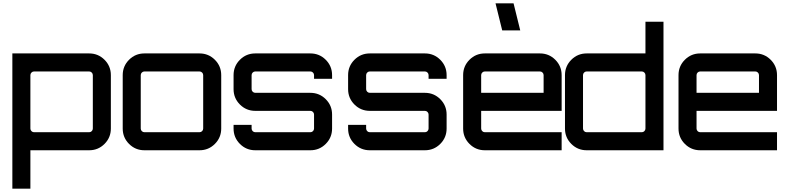

<svg xmlns="http://www.w3.org/2000/svg" viewBox="-20 -900 4725 1150"><path d="M514 -580Q568 -580 606 -542Q644 -504 644 -450V-130Q644 -76 606 -38Q568 0 514 0H162V230H54V-580ZM536 -130V-450Q536 -459 529.5 -465.5Q523 -472 514 -472H184Q175 -472 168.5 -465.5Q162 -459 162 -450V-130Q162 -121 168.5 -114.5Q175 -108 184 -108H514Q523 -108 529.5 -114.5Q536 -121 536 -130Z M845 -580H1175Q1229 -580 1267 -542Q1305 -504 1305 -450V-130Q1305 -76 1267 -38Q1229 0 1175 0H845Q791 0 753 -38Q715 -76 715 -130V-450Q715 -504 753 -542Q791 -580 845 -580ZM1175 -472H845Q836 -472 829.5 -465.5Q823 -459 823 -450V-130Q823 -121 829.5 -114.5Q836 -108 845 -108H1175Q1184 -108 1190.5 -114.5Q1197 -121 1197 -130V-450Q1197 -459 1190.5 -465.5Q1184 -472 1175 -472Z M1969 -450V-428H1861V-450Q1861 -459 1854.5 -465.5Q1848 -472 1839 -472H1509Q1500 -472 1493.5 -465.5Q1487 -459 1487 -450V-366Q1487 -357 1493.5 -350.5Q1500 -344 1509 -344H1839Q1893 -344 1931 -306Q1969 -268 1969 -214V-130Q1969 -76 1931 -38Q1893 0 1839 0H1509Q1455 0 1417 -38Q1379 -76 1379 -130V-152H1487V-130Q1487 -121 1493.5 -114.5Q1500 -108 1509 -108H1839Q1848 -108 1854.5 -114.5Q1861 -121 1861 -130V-214Q1861 -223 1854.5 -229.5Q1848 -236 1839 -236H1509Q1455 -236 1417 -274Q1379 -312 1379 -366V-450Q1379 -504 1417 -542Q1455 -580 1509 -580H1839Q1893 -580 1931 -542Q1969 -504 1969 -450Z M2655 -450V-428H2547V-450Q2547 -459 2540.5 -465.5Q2534 -472 2525 -472H2195Q2186 -472 2179.5 -465.5Q2173 -459 2173 -450V-366Q2173 -357 2179.5 -350.5Q2186 -344 2195 -344H2525Q2579 -344 2617 -306Q2655 -268 2655 -214V-130Q2655 -76 2617 -38Q2579 0 2525 0H2195Q2141 0 2103 -38Q2065 -76 2065 -130V-152H2173V-130Q2173 -121 2179.5 -114.5Q2186 -108 2195 -108H2525Q2534 -108 2540.5 -114.5Q2547 -121 2547 -130V-214Q2547 -223 2540.5 -229.5Q2534 -236 2525 -236H2195Q2141 -236 2103 -274Q2065 -312 2065 -366V-450Q2065 -504 2103 -542Q2141 -580 2195 -580H2525Q2579 -580 2617 -542Q2655 -504 2655 -450Z M3214 -580Q3268 -580 3306 -542Q3344 -504 3344 -450V-236H2862V-130Q2862 -121 2868.5 -114.5Q2875 -108 2884 -108H3344V0H2884Q2830 0 2792 -38Q2754 -76 2754 -130V-450Q2754 -504 2792 -542Q2830 -580 2884 -580ZM2862 -344H3236V-450Q3236 -459 3229.5 -465.5Q3223 -472 3214 -472H2884Q2875 -472 2868.5 -465.5Q2862 -459 2862 -450ZM3056 -880 3096 -718H2988L2948 -880Z M3846 -770H3954V0H3494Q3440 0 3402 -38Q3364 -76 3364 -130V-450Q3364 -504 3402 -542Q3440 -580 3494 -580H3846ZM3494 -108H3824Q3833 -108 3839.5 -114.5Q3846 -121 3846 -130V-450Q3846 -459 3839.5 -465.5Q3833 -472 3824 -472H3494Q3485 -472 3478.5 -465.5Q3472 -459 3472 -450V-130Q3472 -121 3478.5 -114.5Q3485 -108 3494 -108Z M4504 -580Q4558 -580 4596 -542Q4634 -504 4634 -450V-236H4152V-130Q4152 -121 4158.5 -114.5Q4165 -108 4174 -108H4634V0H4174Q4120 0 4082 -38Q4044 -76 4044 -130V-450Q4044 -504 4082 -542Q4120 -580 4174 -580ZM4152 -344H4526V-450Q4526 -459 4519.5 -465.5Q4513 -472 4504 -472H4174Q4165 -472 4158.5 -465.5Q4152 -459 4152 -450Z"/></svg>

Font: Orbitron
Style: Regular
Weight: 500
Designer: Matt McInerney
Foundry: Matt McInerney
Version: 1.000